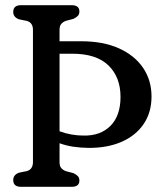

<svg xmlns="http://www.w3.org/2000/svg" viewBox="-20 -720 640 740"><path d="M209.5 -95Q209.5 -79.5 216.2 -72Q223 -64.5 233.5 -60.5L263.5 -52.5Q274 -47.5 280 -41.2Q286 -35 286 -24Q286 0 256 0H61Q31 0 31 -26Q31 -46.5 53.5 -54.5L83 -60.5Q107 -67 107 -95.5V-605Q107 -633 83 -639.5L53.5 -645.5Q31 -653.5 31 -674Q31 -700 61 -700H256Q286 -700 286 -676Q286 -665 280 -658.8Q274 -652.5 263.5 -647.5L233.5 -639.5Q223 -635.5 216.2 -628Q209.5 -620.5 209.5 -605V-561H292.5Q377.5 -561 438.2 -533.8Q499 -506.5 531.5 -458.5Q564 -410.5 564 -348Q564 -286.5 533.5 -241.8Q503 -197 448.2 -173.2Q393.5 -149.5 320.5 -150Q290 -150.5 262.5 -154.5Q235 -158.5 209.5 -168ZM301.5 -197.5Q367 -196 405.8 -235Q444.5 -274 444.5 -346.5Q444.5 -422.5 398 -467.8Q351.5 -513 258.5 -513H209.5V-214Q232.5 -205.5 256 -201.5Q279.5 -197.5 301.5 -197.5Z"/></svg>

Font: Fraunces 144pt SuperSoft
Style: Regular
Weight: 400
Version: Version 1.000;[b76b70a41]